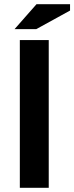

<svg xmlns="http://www.w3.org/2000/svg" viewBox="-20 -890 352 910"><path d="M49 0ZM74 -700H211V0H74ZM153 -870H312V-840L152 -752H49Z"/></svg>

Font: PT Sans
Style: Bold
Weight: 700
Version: Version 2.003W OFL; ttfautohint (v1.6)